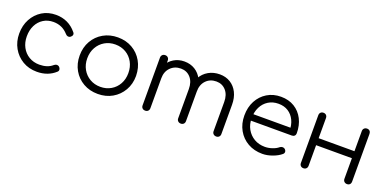

<svg xmlns="http://www.w3.org/2000/svg" viewBox="-15 -1164 3549 1779"><g transform="rotate(20 1759.5 -274.0)"><path d="M334 5Q255 5 193.5 -31.5Q132 -68 96.5 -131Q61 -194 61 -273Q61 -353 95 -416Q129 -479 188 -515.5Q247 -552 324 -552Q385 -552 436.5 -528Q488 -504 527 -456Q538 -444 535 -430.5Q532 -417 518 -407Q507 -399 493.5 -401.5Q480 -404 470 -416Q412 -482 324 -482Q268 -482 225.5 -455Q183 -428 159.5 -381Q136 -334 136 -273Q136 -213 161 -166Q186 -119 231 -92Q276 -65 334 -65Q373 -65 405.5 -75.5Q438 -86 463 -108Q475 -118 488 -119Q501 -120 512 -111Q524 -100 525.5 -86Q527 -72 516 -62Q443 5 334 5Z M935 5Q855 5 792 -31Q729 -67 693 -130Q657 -193 657 -273Q657 -354 693 -417Q729 -480 792 -516Q855 -552 935 -552Q1015 -552 1077.5 -516Q1140 -480 1176 -417Q1212 -354 1213 -273Q1213 -193 1176.5 -130Q1140 -67 1077.5 -31Q1015 5 935 5ZM935 -65Q993 -65 1039 -92Q1085 -119 1111 -166Q1137 -213 1137 -273Q1137 -333 1111 -380.5Q1085 -428 1039 -455Q993 -482 935 -482Q877 -482 831 -455Q785 -428 758.5 -380.5Q732 -333 732 -273Q732 -213 758.5 -166Q785 -119 831 -92Q877 -65 935 -65Z M2102 0Q2085 0 2074 -10.5Q2063 -21 2063 -38V-326Q2063 -397 2026 -438.5Q1989 -480 1931 -480Q1869 -480 1829.5 -438.5Q1790 -397 1791 -328H1722Q1723 -395 1751 -446Q1779 -497 1828 -525Q1877 -553 1939 -553Q1998 -553 2043.5 -525Q2089 -497 2114.5 -446Q2140 -395 2140 -326V-38Q2140 -21 2129.5 -10.5Q2119 0 2102 0ZM1402 0Q1384 0 1373.5 -10.5Q1363 -21 1363 -38V-508Q1363 -525 1373.5 -536Q1384 -547 1402 -547Q1419 -547 1429.5 -536Q1440 -525 1440 -508V-38Q1440 -21 1429.5 -10.5Q1419 0 1402 0ZM1753 0Q1736 0 1725 -10.5Q1714 -21 1714 -38V-326Q1714 -397 1677 -438.5Q1640 -480 1582 -480Q1520 -480 1480 -439.5Q1440 -399 1440 -334H1385Q1387 -398 1413.5 -447.5Q1440 -497 1486 -525Q1532 -553 1590 -553Q1649 -553 1694.5 -525Q1740 -497 1765.5 -446Q1791 -395 1791 -326V-38Q1791 -21 1780.5 -10.5Q1770 0 1753 0Z M2558 5Q2477 5 2414.5 -30.5Q2352 -66 2316.5 -129Q2281 -192 2281 -273Q2281 -355 2314.5 -417.5Q2348 -480 2407 -516Q2466 -552 2543 -552Q2619 -552 2675.5 -517.5Q2732 -483 2763 -422Q2794 -361 2794 -283Q2794 -267 2784 -257.5Q2774 -248 2758 -248H2333V-312H2766L2723 -281Q2724 -339 2702 -385Q2680 -431 2639.5 -457Q2599 -483 2543 -483Q2486 -483 2443 -456Q2400 -429 2376.5 -381.5Q2353 -334 2353 -273Q2353 -212 2379.5 -165Q2406 -118 2452 -91Q2498 -64 2558 -64Q2594 -64 2630.5 -76.5Q2667 -89 2689 -108Q2700 -117 2714 -117.5Q2728 -118 2738 -110Q2751 -98 2751.5 -84Q2752 -70 2740 -60Q2707 -32 2656 -13.5Q2605 5 2558 5Z M3392 0Q3375 0 3364 -10.5Q3353 -21 3353 -39V-508Q3353 -526 3364 -536.5Q3375 -547 3392 -547Q3409 -547 3419 -536.5Q3429 -526 3429 -508V-39Q3429 -21 3419 -10.5Q3409 0 3392 0ZM2962 0Q2945 0 2934.5 -10.5Q2924 -21 2924 -39V-508Q2924 -526 2934.5 -536.5Q2945 -547 2962 -547Q2979 -547 2989.5 -536.5Q3000 -526 3000 -508V-39Q3000 -21 2989.5 -10.5Q2979 0 2962 0ZM2987 -241V-310H3380V-241Z"/></g></svg>

Font: Comfortaa
Style: Regular
Weight: 400
Designer: Johan Aakerlund
Foundry: Johan Aakerlund
Version: Version 3.104; ttfautohint (v1.8.1.43-b0c9)